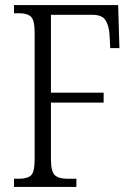

<svg xmlns="http://www.w3.org/2000/svg" viewBox="-20 -734 527 754"><path d="M35 0V-32H54Q87 -32 101.5 -45Q116 -58 116 -108V-606Q116 -655 101.5 -668.5Q87 -682 55 -682H35V-714H444L449 -545H413L410 -600Q407 -636 393.5 -656Q380 -676 341 -676H180V-370H387V-331H180V-110Q180 -60 195.5 -46Q211 -32 245 -32H280V0Z"/></svg>

Font: Noto Serif Bengali Condensed Light
Style: Regular
Weight: 300
Width: 3
Designer: Juan Bruce, Universal Thirst, Indian Type Foundry and the Monotype Design Team.
Foundry: Monotype Imaging Inc.
Version: Version 2.003; ttfautohint (v1.8.4.7-5d5b)